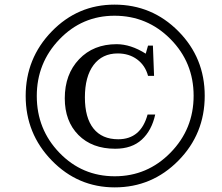

<svg xmlns="http://www.w3.org/2000/svg" viewBox="-20 -800 958 830"><path d="M865 -386Q865 -221 751 -105.5Q637 10 476 10Q317 10 204 -106Q91 -222 91 -385Q91 -548 203.5 -664Q316 -780 475 -780Q637 -780 751 -665Q865 -550 865 -386ZM475 -732Q335 -732 237 -630Q139 -528 139 -385Q139 -241 237 -139.5Q335 -38 476 -38Q617 -38 717 -140Q817 -242 817 -386Q817 -530 717 -631Q617 -732 475 -732ZM651 -305Q636 -236 593 -196.5Q550 -157 478 -157Q378 -157 319 -216.5Q260 -276 260 -375Q260 -479 322 -544Q384 -609 484 -609Q545 -609 610 -568L620 -603H641L646 -472H620Q608 -517 573 -543Q538 -569 489 -569Q422 -569 384.5 -519Q347 -469 347 -379Q347 -291 384 -244.5Q421 -198 491 -198Q589 -198 618 -305Z"/></svg>

Font: Libre Baskerville
Style: Italic
Weight: 400
Italic angle: -15°
Designer: Pablo Impallari, Rodrigo Fuenzalida
Foundry: Pablo Impallari, Rodrigo Fuenzalida
Version: Version 1.051;Glyphs 3.2.3 (3260)